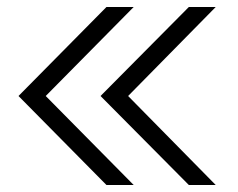

<svg xmlns="http://www.w3.org/2000/svg" viewBox="-20 -634 682 550"><path d="M33 -359 285 -614H363L111 -359L363 -104H285ZM268 -359 521 -614H598L347 -359L598 -104H521Z"/></svg>

Font: Haskoy Light
Style: Regular
Weight: 300
Designer: Ertekin Erdin
Foundry: Ertekin Erdin
Version: Version 2.000; ttfautohint (v1.8.4.7-5d5b)